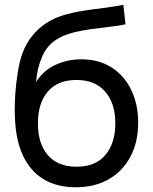

<svg xmlns="http://www.w3.org/2000/svg" viewBox="-20 -755 628 790"><path d="M289.5 15.5Q213 15 159 -17.8Q105 -50.5 75 -114Q45 -177.5 41.5 -269.5Q40.5 -285.5 40.5 -303Q40.5 -331.5 43.2 -372.8Q46 -414 53.8 -461Q61.5 -508 73.5 -538.5Q87 -575 111.8 -606.2Q136.5 -637.5 167.5 -658Q199 -679.5 238 -691.5Q277 -703.5 319.8 -710.2Q362.5 -717 405.5 -722.2Q448.5 -727.5 487.5 -735L496.5 -655Q469 -649 431.5 -644.8Q394 -640.5 353.8 -635Q313.5 -629.5 276.8 -619.8Q240 -610 213.5 -593Q174.5 -569.5 153.8 -522.8Q133 -476 128.5 -418Q159.5 -466 209 -488.5Q258.5 -511 314.5 -511Q387 -511 439.5 -477.2Q492 -443.5 520.2 -384.5Q548.5 -325.5 548.5 -250Q548.5 -170 516.5 -110Q484.5 -50 426.8 -17.2Q369 15.5 292 15.5Q290.5 15.5 289.5 15.5ZM295 -69Q373.5 -69 414 -117.8Q454.5 -166.5 454.5 -247.5Q454.5 -330.5 412.5 -378.2Q370.5 -426 294.5 -426Q217.5 -426 176.8 -378.2Q136 -330.5 136 -247.5Q136 -164 177 -116.5Q218 -69 295 -69Z"/></svg>

Font: Cns Manrope Med
Style: Regular
Weight: 500
Designer: Mikhail Sharanda
Foundry: Mikhail Sharanda
Version: Version 4.504